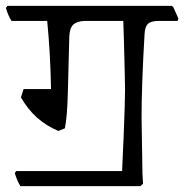

<svg xmlns="http://www.w3.org/2000/svg" viewBox="-40 -596 625 651"><path d="M562 -525H497Q472 -525 461.5 -515Q451 -505 450 -478Q440 -306 440 -198L443 -8L445 27L436 35H29Q19 19 10 -9L15 -16H374Q379 -132 379 -126Q384 -254 384 -291Q384 -319 380 -465L378 -525H246Q220 -524 208 -512Q196 -500 195 -472L190 -281Q188 -200 180 -161L158 -152Q76 -186 31 -266L40 -294H133Q131 -414 120 -525H-1Q-12 -542 -20 -569L-15 -576H543L548 -571L565 -533Z"/></svg>

Font: Sahitya
Style: Regular
Weight: 400
Designer: Juan Pablo del Peral
Foundry: Juan Pablo del Peral (http://www.huertatipografica.com)
Version: Version 1.001;PS 001.000;hotconv 1.0.70;makeotf.lib2.5.58329